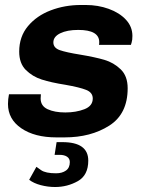

<svg xmlns="http://www.w3.org/2000/svg" viewBox="-20 -541 579 770"><path d="M511 -397Q511 -380 508 -371Q505 -362 505 -361H377Q378 -365 378 -372Q378 -421 294 -421Q249 -421 221.5 -407.5Q194 -394 194 -371Q194 -349 219.5 -340Q245 -331 301 -322Q361 -312 398.5 -301Q436 -290 464 -263Q492 -236 492 -187Q492 -84 418 -37Q344 10 239 10H206Q119 10 65.5 -26.5Q12 -63 12 -124Q12 -143 16 -163H144L143 -146Q143 -116 171 -103Q199 -90 242 -90Q285 -90 318.5 -103Q352 -116 352 -146Q352 -170 325.5 -180.5Q299 -191 242 -201Q185 -210 147.5 -222Q110 -234 83.5 -260.5Q57 -287 57 -334Q57 -394 92 -436Q127 -478 183.5 -499.5Q240 -521 304 -521H324Q373 -521 416 -505.5Q459 -490 485 -462Q511 -434 511 -397ZM205 154Q229 154 244.5 143Q260 132 260 109Q260 95 249 87.5Q238 80 219 80H199L207 29H230Q334 29 334 103Q334 162 292 185.5Q250 209 201 209Q172 209 143.5 201.5Q115 194 97 180L126 128Q127 129 145 141.5Q163 154 205 154Z"/></svg>

Font: Chivo
Style: Bold Italic
Weight: 700
Italic angle: -8.05°
Designer: Hector Gatti
Foundry: Omnibus-Type
Version: Version 1.007